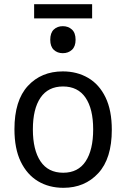

<svg xmlns="http://www.w3.org/2000/svg" viewBox="-20 -887 603 917"><path d="M283 10Q214 10 161.5 -21.5Q109 -53 79 -115Q49 -177 49 -270Q49 -407 113 -476.5Q177 -546 280 -546Q348 -546 401 -515Q454 -484 484 -422Q514 -360 514 -267Q514 -130 449.5 -60Q385 10 283 10ZM282 -62Q353 -62 389 -116.5Q425 -171 425 -269Q425 -367 388.5 -420.5Q352 -474 281 -474Q210 -474 173.5 -420.5Q137 -367 137 -269Q137 -171 173.5 -116.5Q210 -62 282 -62ZM280 -633Q254 -633 237 -649Q220 -665 220 -697Q220 -730 237 -746Q254 -762 280 -762Q306 -762 323.5 -746Q341 -730 341 -697Q341 -665 323.5 -649Q306 -633 280 -633ZM143 -799V-867H420V-799Z"/></svg>

Font: Noto Sans Mono SemiCondensed
Style: Regular
Weight: 400
Width: 4
Designer: Monotype Design Team
Foundry: Monotype Imaging Inc.
Version: Version 2.014